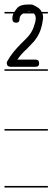

<svg xmlns="http://www.w3.org/2000/svg" viewBox="-20 -595 233 854"><path d="M193 -535H169Q171 -528 171.5 -521Q172 -514 171 -509Q165 -459 143 -427Q133 -411 121 -400L97 -375Q78 -359 57 -330H138Q154 -330 154 -313Q154 -298 139 -298H27Q20 -298 14 -302Q10 -310 10 -314Q10 -319 12 -322Q26 -347 42 -366Q58 -385 71 -398L98 -425Q120 -447 129.5 -473.5Q139 -500 139 -513Q139 -527 131 -535H83L81 -534L79 -532H78Q67 -523 67 -510Q67 -494 52 -494Q35 -494 35 -512Q35 -525 40 -535H0V-542H44Q51 -553 59 -562Q65 -568 76.5 -571.5Q88 -575 108 -575Q122 -575 125 -574Q139 -568 149 -561Q159 -554 165 -543V-542H193ZM193 239H0V232H193ZM193 -280H0V-287H193ZM193 -14H0V-21H193ZM109 -543Q107 -543 105 -542.5Q103 -542 101 -542H118Q115 -543 109 -543Z"/></svg>

Font: Gruenewald VA 1. Klasse
Style: Regular
Weight: 400
Designer: Peter Wiegel
Foundry: Peter Wiegel, nach dem Schriftentwurf von Dr. H. Gr¸newald
Version: Version 0.007